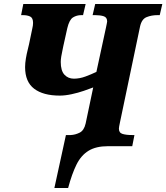

<svg xmlns="http://www.w3.org/2000/svg" viewBox="-20 -734 835 964"><path d="M253 210 311 -56H335Q358 -57 380 -68Q402 -79 410 -114L448 -295Q430 -288 401 -278Q372 -268 339.5 -261Q307 -254 280 -254Q197 -254 151.5 -288.5Q106 -323 106 -397Q106 -417 110 -440.5Q114 -464 119 -483.5Q124 -503 126 -513L142 -590Q144 -597 145 -605.5Q146 -614 146 -619Q146 -644 131.5 -651Q117 -658 95 -658H86L97 -714H410L397 -658H388Q365 -658 346.5 -646.5Q328 -635 318 -593L298 -503Q297 -496 293.5 -481Q290 -466 287.5 -450Q285 -434 285 -423Q285 -379 303.5 -359Q322 -339 351 -339Q380 -339 409.5 -350Q439 -361 464 -373L512 -595Q514 -607 516 -614.5Q518 -622 518 -626Q518 -647 500.5 -652.5Q483 -658 458 -658H445L458 -714H795L782 -658H770Q741 -658 716 -648Q691 -638 683 -600L582 -118Q577 -95 577 -88Q577 -67 595.5 -61.5Q614 -56 643 -56H655L644 0H522Q462 0 424.5 23Q387 46 364 92.5Q341 139 322 210Z"/></svg>

Font: Noto Serif SemiCondensed ExtraBold
Style: Italic
Weight: 800
Width: 4
Italic angle: -12°
Designer: Monotype Design Team
Foundry: Monotype Imaging Inc.
Version: Version 2.014; ttfautohint (v1.8.4.7-5d5b)